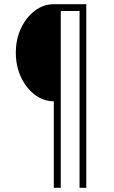

<svg xmlns="http://www.w3.org/2000/svg" viewBox="-20 -750 540 910"><path d="M235 -270Q186 -270 145 -301Q104 -332 79.5 -384.5Q55 -437 55 -500Q55 -564 79.5 -616Q104 -668 145 -699Q186 -730 235 -730H389V140H357V-698H268V140H235Z"/></svg>

Font: M PLUS Code Latin ExtraLight
Style: Regular
Weight: 250
Designer: Coji Morishita
Foundry: UNDERFOREST DESIGN
Version: Version 1.002; ttfautohint (v1.8.3)